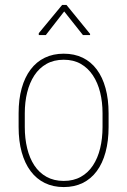

<svg xmlns="http://www.w3.org/2000/svg" viewBox="-20 -759 524 790"><path d="M56.6 -236.3V-293Q56.6 -350.6 69.3 -396Q82 -441.4 106 -473.1Q129.9 -504.9 164.3 -521.5Q198.7 -538.1 242.2 -538.1Q286.1 -538.1 320.3 -521.5Q354.5 -504.9 378.2 -473.1Q401.9 -441.4 414.3 -396Q426.8 -350.6 426.8 -293V-236.3Q426.8 -178.7 414.3 -132.8Q401.9 -86.9 378.2 -54.9Q354.5 -22.9 320.3 -6.1Q286.1 10.7 242.2 10.7Q198.7 10.7 164.3 -6.1Q129.9 -22.9 106 -54.9Q82 -86.9 69.3 -132.8Q56.6 -178.7 56.6 -236.3ZM82 -293V-236.3Q82 -189.5 91.8 -148.9Q101.6 -108.4 121.3 -78.4Q141.1 -48.3 171.4 -31.5Q201.7 -14.6 242.2 -14.6Q282.7 -14.6 312.7 -31.5Q342.8 -48.3 362.5 -78.4Q382.3 -108.4 392.1 -148.9Q401.9 -189.5 401.9 -236.3V-293Q401.9 -338.9 392.1 -378.7Q382.3 -418.5 362.3 -448.7Q342.3 -479 312.5 -496.1Q282.7 -513.2 242.2 -513.2Q201.7 -513.2 171.4 -496.1Q141.1 -479 121.3 -448.7Q101.6 -418.5 91.8 -378.7Q82 -338.9 82 -293ZM253.4 -738.8 350.6 -619.6V-614.7H321.3L244.1 -711.9L168.5 -614.7H139.6V-622.6L235.8 -738.8Z"/></svg>

Font: Roboto Condensed Thin
Style: Regular
Weight: 250
Width: 3
Designer: Christian Robertson
Foundry: Google
Version: Version 3.009; 2024